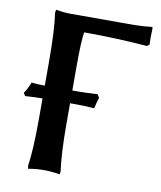

<svg xmlns="http://www.w3.org/2000/svg" viewBox="-76 -713 655 781"><g transform="rotate(10 251.0 -322.5)"><path d="M214.8 -202.1Q214.8 -79.6 225.1 -5.9L223.1 5.9Q187 0 158.2 0Q127 0 92.8 5.9L90.8 -5.9Q101.1 -75.7 101.1 -202.1V-286.1Q72.3 -286.1 29.8 -283.2L22 -294.9Q37.1 -317.4 45.9 -341.8Q68.4 -338.9 101.1 -338.9V-442.9Q101.1 -565.4 90.8 -639.2L92.8 -650.9Q126 -645 158.2 -645H417Q446.3 -645 491.2 -649.9L492.2 -640.1Q491.2 -626 491.2 -603Q491.2 -585.9 492.2 -578.1L482.9 -569.8Q352.5 -580.1 221.2 -580.1Q214.8 -542.5 214.8 -442.9V-338.9H241.2Q264.6 -338.9 318.8 -341.8L327.1 -328.1Q322.3 -315.4 314.9 -283.2Q275.4 -286.1 231.9 -286.1H214.8Z"/></g></svg>

Font: Linear Smooth
Style: Bold
Weight: 700
Designer: Philipp H. Poll, Flanker
Foundry: Philipp H. Poll, reworked by Flanker
Version: Version 1.061 | FøM Fix